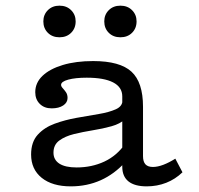

<svg xmlns="http://www.w3.org/2000/svg" viewBox="-20 -640 696 671"><path d="M407.3 -206.5V-303.2Q407.3 -335.5 375.4 -352Q343.5 -368.5 283.1 -368.5Q243.5 -368.5 218.5 -361.7Q193.5 -354.8 193.5 -343.5Q193.5 -337.9 199.2 -331.9Q204.8 -325.8 210.5 -317.7Q216.1 -309.7 216.1 -297.6Q216.1 -281.5 200.8 -271.4Q185.5 -261.3 160.5 -261.3Q134.7 -261.3 119 -277Q103.2 -292.7 103.2 -317.7Q103.2 -350.8 128.6 -375Q154 -399.2 199.6 -412.9Q245.2 -426.6 305.6 -426.6Q399.2 -426.6 439.5 -389.5Q479.8 -352.4 479.8 -266.9V-206.5ZM227.4 11.3Q162.9 11.3 125.8 -18.5Q88.7 -48.4 88.7 -100Q88.7 -143.5 111.7 -169Q134.7 -194.4 171 -207.7Q207.3 -221 248 -228.2Q288.7 -235.5 325 -241.5Q361.3 -247.6 384.7 -258.1Q408.1 -268.5 408.1 -289.5L416.9 -223.4Q400 -207.3 369.8 -198.8Q339.5 -190.3 304.4 -184.7Q269.4 -179 238.3 -171.4Q207.3 -163.7 187.1 -148.8Q166.9 -133.9 166.9 -106.5Q166.9 -81.5 187.5 -68.1Q208.1 -54.8 247.6 -54.8Q300.8 -54.8 344.8 -75.4Q388.7 -96 417.7 -137.9L418.5 -74.2Q379.8 -31.5 331.9 -10.1Q283.9 11.3 227.4 11.3ZM479.8 -94.4Q479.8 -75 488.3 -65.7Q496.8 -56.5 514.5 -56.5Q530.6 -56.5 550.8 -64.1Q571 -71.8 592.7 -85.5L617.7 -37.9Q592.7 -13.7 560.9 -1.2Q529 11.3 492.7 11.3Q450.8 11.3 429 -6Q407.3 -23.4 407.3 -57.3V-206.5H479.8ZM400.8 -509.7Q375.8 -509.7 360.1 -525.4Q344.4 -541.1 344.4 -565.3Q344.4 -588.7 360.1 -604.4Q375.8 -620.2 400.8 -620.2Q425.8 -620.2 441.5 -604.4Q457.3 -588.7 457.3 -565.3Q457.3 -541.1 441.5 -525.4Q425.8 -509.7 400.8 -509.7ZM187.9 -509.7Q162.9 -509.7 147.2 -525.4Q131.5 -541.1 131.5 -565.3Q131.5 -588.7 147.2 -604.4Q162.9 -620.2 187.9 -620.2Q212.9 -620.2 228.6 -604.4Q244.4 -588.7 244.4 -565.3Q244.4 -541.1 228.6 -525.4Q212.9 -509.7 187.9 -509.7Z"/></svg>

Font: Playfair 5pt SemiExpanded Light
Style: Regular
Weight: 300
Width: 6
Designer: Claus Eggers Sørensen
Foundry: Claus Eggers Sørensen
Version: Version 2.203